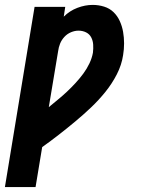

<svg xmlns="http://www.w3.org/2000/svg" viewBox="-54 -548 574 783"><path d="M-34 215 87 -520H212L206 -480Q230 -504 261.5 -516Q293 -528 324 -528Q348 -528 370.5 -521Q393 -514 409 -498.5Q425 -483 434.5 -462Q444 -441 448 -418Q452 -395 452 -371Q452 -347 448 -323Q442 -283 422.5 -245Q403 -207 376 -173.5Q349 -140 318 -110.5Q287 -81 254 -53.5Q221 -26 187 0.5Q153 27 118 52L91 215ZM145 -111Q164 -127 183 -142.5Q202 -158 220 -175Q238 -192 254.5 -210Q271 -228 285.5 -247.5Q300 -267 310.5 -289Q321 -311 325 -333Q327 -350 326 -366Q325 -382 318 -395.5Q311 -409 297 -416Q283 -423 266 -423Q251 -423 235.5 -416.5Q220 -410 208.5 -397.5Q197 -385 191 -370Q185 -355 183 -339Z"/></svg>

Font: Iosevka SS04 Extrabold
Style: Italic
Weight: 800
Italic angle: -9°
Monospace: yes
Designer: Belleve Invis
Foundry: Belleve Invis
Version: Version 19.0.0; ttfautohint (v1.8.4)